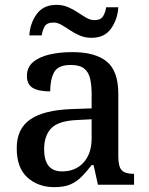

<svg xmlns="http://www.w3.org/2000/svg" viewBox="-20 -762 613 792"><path d="M204 10Q138 10 93.5 -29.5Q49 -69 49 -151Q49 -231 105 -269.5Q161 -308 275 -312L358 -315V-373Q358 -409 352 -436.5Q346 -464 327.5 -479Q309 -494 272 -494Q219 -494 203 -463.5Q187 -433 187 -385Q139 -385 115 -399.5Q91 -414 91 -449Q91 -484 116 -505.5Q141 -527 183.5 -537Q226 -547 278 -547Q373 -547 420.5 -508Q468 -469 468 -375V-117Q468 -75 482 -60Q496 -45 530 -45H533V0H384L366 -81H358Q337 -54 317 -33.5Q297 -13 271 -1.5Q245 10 204 10ZM236 -55Q292 -55 325 -92Q358 -129 358 -191V-270L300 -267Q222 -264 192 -233.5Q162 -203 162 -146Q162 -55 236 -55ZM358 -606Q331 -606 309 -615.5Q287 -625 268.5 -637.5Q250 -650 233.5 -659.5Q217 -669 201 -669Q173 -669 164 -652.5Q155 -636 152 -616H101Q104 -666 131.5 -704Q159 -742 213 -742Q239 -742 261 -732.5Q283 -723 301.5 -710.5Q320 -698 336.5 -688.5Q353 -679 369 -679Q396 -679 405.5 -695.5Q415 -712 418 -732H468Q465 -682 438 -644Q411 -606 358 -606Z"/></svg>

Font: Noto Serif Sinhala Medium
Style: Regular
Weight: 500
Designer: Jelle Bosma - Monotype Design Team
Foundry: Monotype Imaging Inc.
Version: Version 2.007; ttfautohint (v1.8.4.7-5d5b)